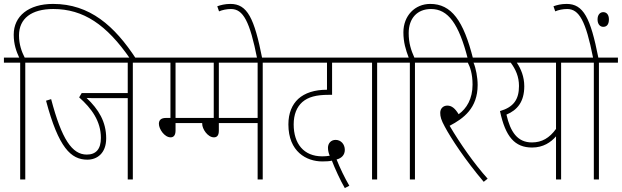

<svg xmlns="http://www.w3.org/2000/svg" viewBox="-20 -916 3174 980"><path d="M83 -596V0H109V-596H206V-622H106C91 -651 77 -689 77 -735C77 -822 141 -870 252 -870C405 -870 524 -791 645 -615H675C565 -784 438 -896 251 -896C126 -896 50 -834 50 -739C50 -689 64 -652 78 -622H0V-596Z M658 -596H755V-622H193V-596H632V-441H397L384 -419C447 -363 495 -298 495 -212C495 -155 470 -127 423 -127C348 -127 295 -205 241 -410L215 -402C279 -162 342 -101 426 -101C475 -101 522 -133 522 -210C522 -295 483 -358 422 -416C440 -415 461 -415 480 -415H632V0H658Z M876 -314V-596H1015V-622H742V-596H850V-314H827C800 -314 791 -301 791 -284C791 -258 819 -215 851 -215C865 -215 876 -224 876 -250V-288H1062V-314Z M1321 -596H1418V-622H963V-596H1071V-314H1048C1021 -314 1012 -301 1012 -284C1012 -258 1040 -215 1072 -215C1087 -215 1097 -224 1097 -249V-288H1295V0H1321ZM1295 -596V-314H1097V-596Z M1293 -615H1319C1278 -825 1242 -896 1156 -896C1128 -896 1106 -890 1089 -884L1098 -858C1115 -865 1136 -870 1159 -870C1221 -870 1255 -808 1293 -615Z M1740 44 1763 32C1739 -9 1715 -59 1698 -102C1723 -108 1740 -125 1740 -151C1740 -180 1720 -202 1693 -202C1669 -202 1654 -184 1654 -162C1654 -146 1658 -133 1663 -121C1650 -119 1638 -118 1625 -118C1530 -118 1479 -183 1479 -281C1479 -332 1495 -370 1523 -395C1553 -421 1594 -432 1658 -432H1675V-596H1809V-622H1405V-596H1649V-458C1586 -458 1536 -442 1502 -411C1471 -382 1452 -339 1452 -281C1452 -142 1544 -92 1625 -92C1647 -92 1661 -93 1674 -96C1688 -59 1718 7 1740 44Z M1905 -596H2002V-622H1796V-596H1879V0H1905Z M2072 -596V0H2098V-596H2195V-622H2095C2078 -660 2066 -696 2066 -747C2066 -823 2110 -870 2180 -870C2267 -870 2322 -795 2368 -615H2395C2346 -811 2284 -896 2176 -896C2098 -896 2039 -836 2039 -751C2039 -700 2051 -662 2066 -622H1989V-596Z M2469 -4C2402 -78 2327 -185 2275 -274C2346 -311 2418 -364 2418 -482C2418 -521 2409 -568 2397 -596H2504V-622H2182V-596H2368C2379 -575 2392 -540 2392 -484C2392 -412 2362 -362 2321 -333C2302 -364 2285 -377 2263 -377C2244 -377 2227 -364 2227 -340C2227 -320 2232 -303 2250 -270C2281 -211 2357 -96 2449 12Z M2941 -622H2491V-596H2587C2612 -562 2629 -525 2629 -477C2629 -408 2601 -369 2532 -349C2560 -217 2608 -163 2696 -163C2753 -163 2792 -190 2818 -220V0H2844V-596H2941ZM2565 -331C2620 -354 2656 -396 2656 -476C2656 -524 2639 -565 2618 -596H2818V-258C2785 -212 2746 -189 2695 -189C2621 -189 2585 -243 2565 -331Z M3037 -596H3134V-622H3034C2994 -825 2958 -896 2872 -896C2843 -896 2822 -890 2805 -884L2814 -858C2830 -865 2852 -870 2875 -870C2936 -870 2970 -809 3007 -622H2928V-596H3011V0H3037ZM3030 -817C3030 -791 3044 -779 3059 -779C3076 -779 3088 -790 3088 -817C3088 -840 3077 -854 3059 -854C3043 -854 3030 -841 3030 -817Z"/></svg>

Font: Noto Sans Condensed Thin
Style: Italic
Weight: 100
Width: 3
Italic angle: -12°
Designer: Monotype Design Team
Foundry: Monotype Imaging Inc.
Version: Version 2.013